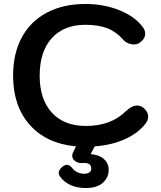

<svg xmlns="http://www.w3.org/2000/svg" viewBox="-20 -730 813 968"><path d="M727 -142Q727 -124 714 -107Q676 -58 609 -28Q542 2 457 8Q457 9 455 13L437 47Q479 50 503.5 71.5Q528 93 528 126Q528 164 499 191Q470 218 413 218Q368 218 335.5 203Q303 188 284 162Q276 151 276 141Q276 128 293 112Q306 101 317 101Q331 101 344 117Q355 132 371.5 139Q388 146 403 146Q420 146 430 139.5Q440 133 440 120Q440 88 397 92Q376 94 360 83Q344 72 344 55Q344 47 348 39L363 8Q214 -6 130 -100.5Q46 -195 46 -349Q46 -460 90 -541.5Q134 -623 216.5 -666.5Q299 -710 411 -710Q504 -710 583 -678Q662 -646 700 -593Q712 -577 712 -560Q712 -535 685 -515Q673 -506 655 -506Q640 -506 625 -512.5Q610 -519 600 -531Q566 -570 521 -587.5Q476 -605 411 -605Q302 -605 241 -537.5Q180 -470 180 -349Q180 -229 241.5 -162Q303 -95 413 -95Q539 -95 614 -169Q645 -198 671 -198Q689 -198 704 -186Q727 -166 727 -142Z"/></svg>

Font: Kodchasan
Style: Bold
Weight: 700
Designer: Katatrad Aksorn Co.,Ltd.
Foundry: Cadson Demak Co.,Ltd.
Version: Version 1.000; ttfautohint (v1.6)